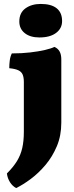

<svg xmlns="http://www.w3.org/2000/svg" viewBox="-20 -705 375 974"><path d="M62 249Q43 239 30.5 219Q18 199 15 175Q48 142 66.5 111.5Q85 81 93 45.5Q101 10 101 -37V-289Q101 -312 95 -326.5Q89 -341 73 -348.5Q57 -356 27 -359Q27 -378 29.5 -398Q32 -418 40 -434Q90 -434 133 -439Q176 -444 208 -451.5Q240 -459 256 -467Q273 -460 282 -444.5Q291 -429 291 -403V-83Q291 -17 268.5 36.5Q246 90 211 131.5Q176 173 136.5 202.5Q97 232 62 249ZM180 -515Q133 -515 105.5 -537Q78 -559 78 -596Q78 -640 109 -662.5Q140 -685 187 -685Q240 -685 267.5 -663Q295 -641 295 -598Q295 -561 264.5 -538Q234 -515 180 -515Z"/></svg>

Font: Vollkorn Black
Style: Regular
Weight: 900
Designer: Friedrich Althausen
Foundry: Friedrich Althausen
Version: Version 5.000